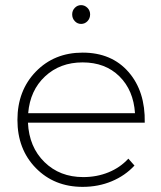

<svg xmlns="http://www.w3.org/2000/svg" viewBox="-20 -727 629 748"><path d="M301.8 -522Q415 -522 480.7 -446.5Q546.4 -371.1 543.9 -249H88.9Q93.3 -154.3 153.1 -95.7Q212.9 -37.1 304.2 -37.1Q357.4 -37.1 402.8 -55.7Q448.2 -74.2 480 -108.9L503.9 -82Q467.3 -42.5 415.3 -20.8Q363.3 1 301.8 1Q191.4 1 119.6 -72.3Q47.9 -145.5 47.9 -259.8Q47.9 -374 119.6 -448Q191.4 -522 301.8 -522ZM89.8 -286.1H505.9Q500 -375.5 445.1 -429.7Q390.1 -483.9 301.8 -483.9Q213.9 -483.9 155.5 -429.4Q97.2 -375 89.8 -286.1ZM261.2 -670.9Q261.2 -686 271.5 -696.5Q281.7 -707 295.9 -707Q310.1 -707 320.6 -696.5Q331.1 -686 331.1 -670.9Q331.1 -655.3 320.8 -644.5Q310.5 -633.8 295.9 -633.8Q281.7 -633.8 271.5 -644.5Q261.2 -655.3 261.2 -670.9Z"/></svg>

Font: Trueno UltraLight
Style: Regular
Weight: 250
Designer: Julieta Ulanovsky
Foundry: Julieta Ulanovsky
Version: Version 3.001b | FøM Fix